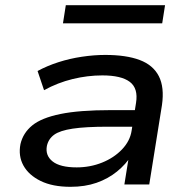

<svg xmlns="http://www.w3.org/2000/svg" viewBox="-20 -712 733 741"><path d="M252 9Q183 9 137 -13.5Q91 -36 70.5 -73Q50 -110 59 -156Q69 -199 104.5 -228Q140 -257 213 -272Q286 -287 408 -287H519L509 -223H397Q310 -223 260.5 -215.5Q211 -208 189 -192Q167 -176 161 -149Q154 -112 183 -89Q212 -66 276 -66Q328 -66 374 -84.5Q420 -103 451 -135.5Q482 -168 488 -208L505 -315Q514 -371 481 -396Q448 -421 375 -421Q318 -421 260.5 -407Q203 -393 150 -364L125 -438Q162 -458 205.5 -472Q249 -486 296 -493Q343 -500 386 -500Q467 -500 519 -480.5Q571 -461 593 -418Q615 -375 605 -306L556 0H460L478 -112L488 -113Q466 -78 431.5 -50Q397 -22 352.5 -6.5Q308 9 252 9ZM223 -622 234 -692H617L606 -622Z"/></svg>

Font: Nunito Sans 10pt Expanded Medium
Style: Italic
Weight: 500
Width: 7
Italic angle: -9°
Designer: Vernon Adams
Foundry: Vernon Adams
Version: Version 3.101;gftools[0.9.27]